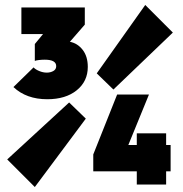

<svg xmlns="http://www.w3.org/2000/svg" viewBox="-20 -742 736 772"><path d="M436 -382 369 -447 564 -722 675 -611ZM170 -343Q86 -343 34 -392L115 -471Q122 -463 137.5 -456.5Q153 -450 168 -450Q183 -450 194.5 -456.5Q206 -463 206 -476Q206 -502 160 -502Q147 -502 135.5 -500.5Q124 -499 120 -497V-565L153 -605H66V-712H321V-643L261 -574Q292 -568 312.5 -541.5Q333 -515 333 -473Q333 -415 288.5 -379Q244 -343 170 -343ZM355 -53V-121L451 -362H579L496 -159H530V-206H648V-159H666V-53H648V0H530V-53ZM258 -330 325 -265 120 10 9 -101Z"/></svg>

Font: Outfit Black
Style: Regular
Weight: 900
Designer: Rodrigo Fuenzalida
Foundry: fragTYPE
Version: Version 1.100; ttfautohint (v1.8.4.7-5d5b)